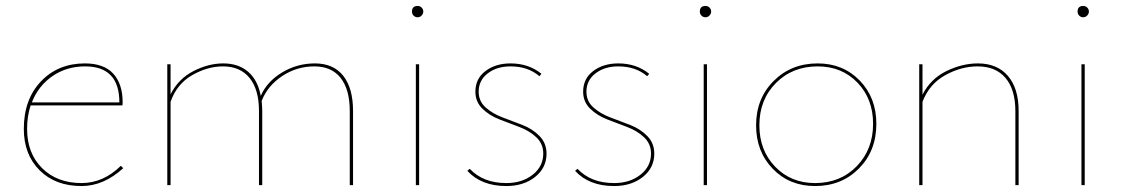

<svg xmlns="http://www.w3.org/2000/svg" viewBox="-20 -622 3780 645"><path d="M386 -65 394 -57Q328 3 254 3Q166 3 113 -50Q60 -103 60 -189Q60 -288 117.5 -348.5Q175 -409 265 -409Q329 -409 360.5 -374.5Q392 -340 392 -278Q392 -271 391 -268H83Q71 -232 71 -189Q71 -107 121.5 -57Q172 -7 254 -7Q327 -7 386 -65ZM266 -399Q204 -399 156.5 -366.5Q109 -334 87 -278H381Q381 -399 266 -399Z M1038 -409Q1100 -409 1133 -367.5Q1166 -326 1166 -249V0H1155V-249Q1155 -321 1124.5 -360Q1094 -399 1036 -399Q977 -399 928 -366.5Q879 -334 859 -283Q861 -261 861 -249V0H850V-249Q850 -321 818.5 -360Q787 -399 729 -399Q677 -399 625.5 -369.5Q574 -340 553 -280V0H542V-406H553V-305Q579 -357 629.5 -383Q680 -409 730 -409Q781 -409 813.5 -381Q846 -353 856 -300Q877 -348 927.5 -378.5Q978 -409 1038 -409Z M1364 -583Q1364 -602 1383 -602Q1391 -602 1396.5 -596.5Q1402 -591 1402 -583Q1402 -576 1396.5 -570Q1391 -564 1383 -564Q1375 -564 1369.5 -569.5Q1364 -575 1364 -583ZM1377 0V-406H1388V0Z M1681 3Q1597 3 1550 -48L1558 -55Q1603 -7 1681 -7Q1734 -7 1769.5 -35Q1805 -63 1805 -106Q1805 -139 1781.5 -161Q1758 -183 1724.5 -195.5Q1691 -208 1657.5 -221Q1624 -234 1600.5 -257Q1577 -280 1577 -314Q1577 -358 1611 -383.5Q1645 -409 1695 -409Q1756 -409 1799 -374L1792 -366Q1754 -399 1695 -399Q1649 -399 1618.5 -375.5Q1588 -352 1588 -314Q1588 -282 1611.5 -261Q1635 -240 1668.5 -227.5Q1702 -215 1735.5 -202Q1769 -189 1792.5 -165Q1816 -141 1816 -106Q1816 -58 1777.5 -27.5Q1739 3 1681 3Z M2043 3Q1959 3 1912 -48L1920 -55Q1965 -7 2043 -7Q2096 -7 2131.5 -35Q2167 -63 2167 -106Q2167 -139 2143.5 -161Q2120 -183 2086.5 -195.5Q2053 -208 2019.5 -221Q1986 -234 1962.5 -257Q1939 -280 1939 -314Q1939 -358 1973 -383.5Q2007 -409 2057 -409Q2118 -409 2161 -374L2154 -366Q2116 -399 2057 -399Q2011 -399 1980.5 -375.5Q1950 -352 1950 -314Q1950 -282 1973.5 -261Q1997 -240 2030.5 -227.5Q2064 -215 2097.5 -202Q2131 -189 2154.5 -165Q2178 -141 2178 -106Q2178 -58 2139.5 -27.5Q2101 3 2043 3Z M2331 -583Q2331 -602 2350 -602Q2358 -602 2363.5 -596.5Q2369 -591 2369 -583Q2369 -576 2363.5 -570Q2358 -564 2350 -564Q2342 -564 2336.5 -569.5Q2331 -575 2331 -583ZM2344 0V-406H2355V0Z M2718 3Q2632 3 2576 -55Q2520 -113 2520 -201Q2520 -291 2579 -350Q2638 -409 2727 -409Q2812 -409 2868 -351.5Q2924 -294 2924 -206Q2924 -115 2865.5 -56Q2807 3 2718 3ZM2718 -7Q2803 -7 2858 -63.5Q2913 -120 2913 -206Q2913 -290 2860.5 -344.5Q2808 -399 2727 -399Q2642 -399 2586.5 -343Q2531 -287 2531 -201Q2531 -117 2584 -62Q2637 -7 2718 -7Z M3265 -409Q3330 -409 3366 -367Q3402 -325 3402 -249V0H3391V-249Q3391 -321 3358 -360Q3325 -399 3264 -399Q3209 -399 3155.5 -369.5Q3102 -340 3079 -280V0H3068V-406H3079V-304Q3106 -357 3159 -383Q3212 -409 3265 -409Z M3600 -583Q3600 -602 3619 -602Q3627 -602 3632.5 -596.5Q3638 -591 3638 -583Q3638 -576 3632.5 -570Q3627 -564 3619 -564Q3611 -564 3605.5 -569.5Q3600 -575 3600 -583ZM3613 0V-406H3624V0Z"/></svg>

Font: EauTest Hairline
Style: Regular
Weight: 250
Designer: Christian Thalmann (Catharsis Fonts)
Version: Version 0.001;PS 000.001;hotconv 1.0.88;makeotf.lib2.5.64775